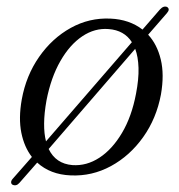

<svg xmlns="http://www.w3.org/2000/svg" viewBox="-20 -519 539 578"><path d="M17.5 37Q13.5 34.5 13.5 29.5Q13.5 24.5 18.5 19L76 -46.5Q53 -76 44.2 -119.5Q35.5 -163 45.5 -219.5Q58.5 -291.5 97.8 -347.8Q137 -404 193 -435Q249 -466 312.5 -463Q369.5 -460.5 409 -430L461.5 -490.5Q472.5 -502.5 483 -498Q493 -491.5 482.5 -479.5L426 -414.5Q453 -385.5 464 -340Q475 -294.5 464.5 -234.5Q451 -162.5 411 -106.2Q371 -50 314 -19Q257 12 192.5 9Q131.5 6.5 92 -29.5L38.5 31.5Q29 42.5 17.5 37ZM120 -217Q113 -178 112.8 -147.2Q112.5 -116.5 118.5 -93.5L377 -392Q354 -428 307 -431.5Q265.5 -435 227.8 -409.8Q190 -384.5 161.8 -335.2Q133.5 -286 120 -217ZM198 -22Q240.5 -19 279.2 -44.2Q318 -69.5 347.2 -118.8Q376.5 -168 389.5 -237Q398 -281 397 -314.5Q396 -348 387 -372L126.5 -70.5Q148 -26 198 -22Z"/></svg>

Font: Fraunces 9pt S000 Light
Style: Italic
Weight: 300
Italic angle: -16°
Version: Version 1.000; ttfautohint (v1.8.3)